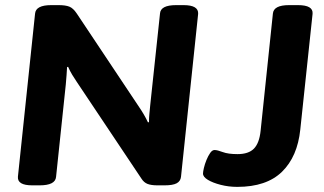

<svg xmlns="http://www.w3.org/2000/svg" viewBox="-20 -722 1266 750"><path d="M106 2Q47 2 50 -32L117 -669Q120 -702 180 -702H209Q236 -702 251 -696Q266 -690 280 -669L524 -303Q533 -290 542 -274.5Q551 -259 558 -244L562 -245Q562 -262 563.5 -276.5Q565 -291 567 -313L605 -669Q607 -702 668 -702H697Q756 -702 754 -668L687 -31Q685 -14 670 -6Q655 2 623 2H595Q571 2 556.5 -3.5Q542 -9 532 -25L280 -402Q271 -415 262 -430Q253 -445 246 -461L242 -460Q241 -443 240 -428.5Q239 -414 237 -392L199 -31Q196 2 135 2ZM907 8Q873 8 842 0Q811 -8 792 -19.5Q773 -31 773 -44Q773 -51 776.5 -66Q780 -81 786.5 -97Q793 -113 801 -124.5Q809 -136 818 -136Q829 -136 850 -128Q871 -120 908 -120Q951 -120 972 -141.5Q993 -163 998 -211L1046 -669Q1049 -702 1109 -702H1144Q1204 -702 1201 -668L1153 -216Q1142 -110 1081.5 -51Q1021 8 907 8Z"/></svg>

Font: Asap Semi Expanded Semi Expanded Regular
Style: Bold Italic
Weight: 700
Width: 6
Italic angle: -6°
Designer: Pablo Cosgaya
Foundry: Omnibus-Type
Version: Version 3.001; ttfautohint (v1.8.4.7-5d5b)